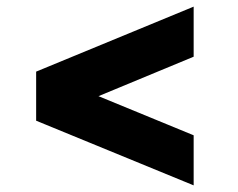

<svg xmlns="http://www.w3.org/2000/svg" viewBox="-20 -563 718 579"><path d="M564 -155 277 -273 564 -392V-543L89 -347V-199L564 -4Z"/></svg>

Font: Plus Jakarta Sans ExtraBold
Style: Regular
Weight: 800
Designer: Gumpita Rahayu
Foundry: Tokotype
Version: Version 2.071;gftools[0.9.30]